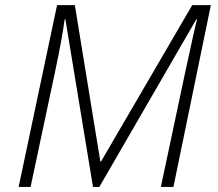

<svg xmlns="http://www.w3.org/2000/svg" viewBox="-20 -734 855 754"><path d="M377 -100.1 734.9 -713.9H808.1L661.1 0H611.8L705.1 -439.9Q743.7 -620.1 753.9 -658.2H751L370.1 0H345.2L236.8 -658.2H233.9Q224.1 -583 195.8 -450.2L100.1 0H53.2L204.1 -713.9H273.9L374 -100.1Z"/></svg>

Font: TypoPRO Open Sans
Style: Italic
Weight: 300
Italic angle: -12°
Foundry: Ascender Corporation
Version: Version 1.10